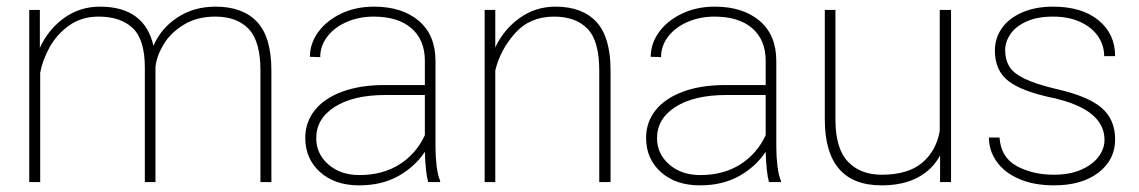

<svg xmlns="http://www.w3.org/2000/svg" viewBox="-20 -548 3429 578"><path d="M68 -518H100V-404Q125 -459 172.5 -493.5Q220 -528 281 -528Q415 -528 442 -410Q464 -462 513.5 -495Q563 -528 629 -528Q711 -528 754 -482Q797 -436 797 -336V0H764V-336Q764 -424 728.5 -461Q693 -498 628 -498Q573 -498 533 -473.5Q493 -449 472 -413.5Q451 -378 448 -346V0H416V-345Q416 -429 379.5 -463.5Q343 -498 277 -498Q226 -498 188.5 -471.5Q151 -445 129.5 -406Q108 -367 101 -329V0H68Z M1105 -498Q1061 -498 1024 -482Q987 -466 965.5 -438Q944 -410 944 -376L913 -377Q913 -417 938 -451.5Q963 -486 1007 -507Q1051 -528 1106 -528Q1190 -528 1240.5 -485.5Q1291 -443 1291 -364V-105Q1291 -76 1294.5 -47.5Q1298 -19 1305 -4V0H1269Q1261 -27 1259 -91Q1230 -47 1180 -18.5Q1130 10 1061 10Q988 10 943.5 -30Q899 -70 899 -133Q899 -180 927.5 -216Q956 -252 1010 -272Q1064 -292 1138 -292H1259V-365Q1259 -428 1218.5 -463Q1178 -498 1105 -498ZM1259 -141V-262H1141Q1044 -262 988 -226.5Q932 -191 932 -132Q932 -85 968.5 -53Q1005 -21 1062 -21Q1132 -21 1182.5 -53Q1233 -85 1259 -141Z M1439 -518H1471V-405Q1496 -459 1544 -493.5Q1592 -528 1652 -528Q1733 -528 1775.5 -482Q1818 -436 1818 -336V0H1784V-336Q1784 -425 1748.5 -461.5Q1713 -498 1648 -498Q1575 -498 1530.5 -448Q1486 -398 1471 -336V0H1439Z M2131 -498Q2087 -498 2050 -482Q2013 -466 1991.5 -438Q1970 -410 1970 -376L1939 -377Q1939 -417 1964 -451.5Q1989 -486 2033 -507Q2077 -528 2132 -528Q2216 -528 2266.5 -485.5Q2317 -443 2317 -364V-105Q2317 -76 2320.5 -47.5Q2324 -19 2331 -4V0H2295Q2287 -27 2285 -91Q2256 -47 2206 -18.5Q2156 10 2087 10Q2014 10 1969.5 -30Q1925 -70 1925 -133Q1925 -180 1953.5 -216Q1982 -252 2036 -272Q2090 -292 2164 -292H2285V-365Q2285 -428 2244.5 -463Q2204 -498 2131 -498ZM2285 -141V-262H2167Q2070 -262 2014 -226.5Q1958 -191 1958 -132Q1958 -85 1994.5 -53Q2031 -21 2088 -21Q2158 -21 2208.5 -53Q2259 -85 2285 -141Z M2843 0H2810V-80Q2787 -37 2742.5 -13.5Q2698 10 2634 10Q2463 10 2463 -189V-518H2495V-188Q2495 -101 2532.5 -61.5Q2570 -22 2634 -22Q2713 -22 2755.5 -57.5Q2798 -93 2809 -153V-518H2843Z M3151 -253Q3058 -272 3016.5 -303.5Q2975 -335 2975 -396Q2975 -433 2996 -463Q3017 -493 3057 -510.5Q3097 -528 3150 -528Q3237 -528 3287 -487Q3337 -446 3337 -379H3304Q3304 -411 3286 -438Q3268 -465 3233 -481.5Q3198 -498 3150 -498Q3102 -498 3069.5 -483Q3037 -468 3021.5 -445Q3006 -422 3006 -397Q3006 -369 3018 -348.5Q3030 -328 3063.5 -311.5Q3097 -295 3160 -280Q3254 -259 3295.5 -224Q3337 -189 3337 -128Q3337 -67 3287 -28.5Q3237 10 3153 10Q3092 10 3047.5 -9.5Q3003 -29 2980 -62Q2957 -95 2957 -134H2989Q2993 -74 3041 -48Q3089 -22 3153 -22Q3200 -22 3234.5 -37Q3269 -52 3287 -76Q3305 -100 3305 -127Q3305 -218 3151 -253Z"/></svg>

Font: Freesentation 1 Thin
Style: Regular
Weight: 250
Designer: glyphs from Roboto by Christian Robertson / Hangul glyphs from Noto Sans CJK(Source Han Sans) by Jang Soo-young and Kang
Foundry: PT&
Version: Version 2.001